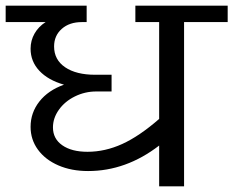

<svg xmlns="http://www.w3.org/2000/svg" viewBox="-42 -658 824 678"><path d="M762 -580H608V0H520V-144Q403 -54 269 -54Q210 -54 164 -74Q118 -94 92 -129.5Q66 -165 66 -210Q66 -260 97 -299.5Q128 -339 184 -359Q128 -375 97 -408Q66 -441 66 -486Q66 -515 80 -539.5Q94 -564 119 -580H-22V-638H264V-580H247Q203 -580 176 -556Q149 -532 149 -494Q149 -447 188 -420.5Q227 -394 294 -394H352V-335H298Q258 -335 222.5 -317.5Q187 -300 166 -270.5Q145 -241 145 -208Q145 -168 178 -145Q211 -122 267 -122Q329 -122 389.5 -149.5Q450 -177 520 -238V-580H436V-638H762Z"/></svg>

Font: Amiko
Style: Regular
Weight: 400
Designer: Pablo Impallari, Rodrigo Fuenzalida, Andres Torresi
Foundry: Impallari Type
Version: Version 1.001; ttfautohint (v1.3)